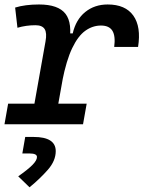

<svg xmlns="http://www.w3.org/2000/svg" viewBox="-27 -547 633 845"><path d="M108.4 0 173.3 -364.7Q180.2 -402.3 169.4 -419.2Q158.7 -436 128.9 -436Q87.9 -436 49.8 -424.8L39.6 -513.7Q61.5 -520.5 87.9 -523.9Q114.3 -527.3 144.5 -527.3Q229.5 -527.3 261.2 -486.3Q293 -445.3 276.9 -355L213.4 0ZM-7.3 0 8.8 -90.8H354.5L338.4 0ZM247.1 -190.4 271.5 -399.9H293Q307.1 -460.9 348.1 -494.1Q389.2 -527.3 446.8 -527.3Q524.9 -527.3 559.8 -478.3Q594.7 -429.2 580.6 -340.3H475.6Q481.9 -388.2 467.8 -411.4Q453.6 -434.6 417.5 -434.6Q380.4 -434.6 348.4 -411.6Q316.4 -388.7 290.8 -335.2Q265.1 -281.7 247.1 -190.4ZM103 277.3 53.2 229Q95.7 199.2 115.7 179Q135.7 158.7 135.7 144Q135.7 128.4 103 128.4H71.3L84 55.7H120.6Q218.3 55.7 218.3 118.2Q218.3 160.6 183.6 200.2Q148.9 239.7 103 277.3Z"/></svg>

Font: Cascadia Code PL
Style: Italic
Weight: 400
Italic angle: -10°
Monospace: yes
Designer: Aaron Bell
Foundry: Saja Typeworks
Version: Version 2404.023